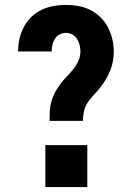

<svg xmlns="http://www.w3.org/2000/svg" viewBox="-20 -763 540 783"><path d="M182 -270Q182 -290 183 -310Q184 -330 189.5 -349.5Q195 -369 204.5 -386.5Q214 -404 226 -420Q238 -436 252 -450.5Q266 -465 278.5 -480.5Q291 -496 299.5 -514.5Q308 -533 308 -553Q308 -567 304.5 -580Q301 -593 294 -604.5Q287 -616 274.5 -622.5Q262 -629 249 -629Q235 -629 223 -622.5Q211 -616 204 -605Q197 -594 194 -581Q191 -568 191 -555Q191 -554 191 -554Q191 -554 191 -553H54Q54 -554 54 -555Q54 -556 54 -557Q54 -582 60 -607Q66 -632 78 -654.5Q90 -677 108.5 -694.5Q127 -712 150 -723Q173 -734 198 -738.5Q223 -743 249 -743Q274 -743 299.5 -738.5Q325 -734 348 -722.5Q371 -711 389.5 -693Q408 -675 420 -652Q432 -629 438 -604Q444 -579 444 -553Q444 -533 440.5 -513.5Q437 -494 429.5 -475.5Q422 -457 412 -440Q402 -423 389.5 -407Q377 -391 363 -376.5Q349 -362 338 -345.5Q327 -329 322.5 -309.5Q318 -290 318 -270ZM165 0V-171H336V0Z"/></svg>

Font: Iosevka SS04 Heavy
Style: Regular
Weight: 900
Monospace: yes
Designer: Belleve Invis
Foundry: Belleve Invis
Version: Version 19.0.0; ttfautohint (v1.8.4)